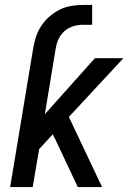

<svg xmlns="http://www.w3.org/2000/svg" viewBox="-20 -755 540 775"><path d="M21 0 114 -560Q118 -584 125.5 -607Q133 -630 146.5 -650.5Q160 -671 179.5 -688Q199 -705 221 -716Q243 -727 267 -731Q291 -735 314 -735H352V-655H314Q295 -655 275.5 -649Q256 -643 240.5 -629.5Q225 -616 216.5 -597.5Q208 -579 205 -560L161 -294L363 -520H478L258 -283L392 0H294L203 -193L193 -213L138 -153L112 0Z"/></svg>

Font: Iosevka SS04 Medium
Style: Italic
Weight: 500
Italic angle: -9°
Monospace: yes
Designer: Belleve Invis
Foundry: Belleve Invis
Version: Version 19.0.0; ttfautohint (v1.8.4)